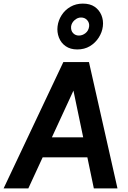

<svg xmlns="http://www.w3.org/2000/svg" viewBox="-45 -1044 708 1064"><path d="M-25 0 306 -700H435L112 0ZM154 -172 168 -283H489L476 -172ZM475 0 329 -700H448L606 0ZM383 -770Q345 -770 319 -788Q293 -806 281.5 -836Q270 -866 274 -898Q278 -931 296.5 -960Q315 -989 345.5 -1006.5Q376 -1024 414 -1024Q454 -1024 479.5 -1006.5Q505 -989 517 -960Q529 -931 525 -898Q521 -865 502 -835.5Q483 -806 453 -788Q423 -770 383 -770ZM392 -847Q412 -847 429 -860.5Q446 -874 449 -898Q451 -918 438 -932.5Q425 -947 404 -947Q385 -947 368.5 -932.5Q352 -918 349 -898Q347 -874 360 -860.5Q373 -847 392 -847Z"/></svg>

Font: Inclusive Sans SemiBold
Style: Italic
Weight: 600
Italic angle: -7°
Designer: Olivia King
Foundry: Olivia King
Version: Version 2.004